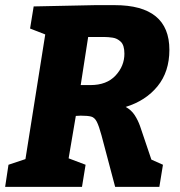

<svg xmlns="http://www.w3.org/2000/svg" viewBox="-26 -727 700 747"><path d="M-6 0 7 -86 73 -108 150 -593 91 -616 105 -702 344 -707H420Q633 -707 633 -533Q633 -448 587 -391.5Q541 -335 463 -311Q485 -299 498 -279Q511 -259 519 -236L563 -106L608 -86L594 0H422L369 -200Q359 -237 350.5 -253.5Q342 -270 328.5 -273.5Q315 -277 288 -277L269 -276L241 -111L307 -86L293 0ZM382 -583H317L288 -396H326Q389 -396 423.5 -433Q458 -470 458 -518Q458 -551 444 -564.5Q430 -578 412 -580.5Q394 -583 382 -583Z"/></svg>

Font: Bitter ExtraBold
Style: Italic
Weight: 800
Italic angle: -9°
Designer: Sol Matas, and Bitter project Authors
Foundry: Sol Matas
Version: Version 2.001